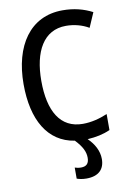

<svg xmlns="http://www.w3.org/2000/svg" viewBox="-102 -787 733 1075"><g transform="rotate(-10 265.0 -249.5)"><path d="M301 226C370 226 404 191 404 133C404 86 380 44 345 10C393 7 434 -1 474 -19V-110C429 -91 382 -79 334 -79C206 -79 146 -184 146 -356C146 -522 207 -636 335 -636C381 -636 427 -624 464 -602L500 -685C450 -711 395 -725 331 -725C146 -725 45 -573 45 -355C45 -152 122 -17 273 6C312 47 327 79 327 112C327 145 312 160 281 160C267 160 255 157 246 154V217C260 222 278 226 301 226Z"/></g></svg>

Font: Noto Sans Mono Condensed Medium
Style: Regular
Weight: 500
Width: 3
Designer: Monotype Design Team
Foundry: Monotype Imaging Inc.
Version: Version 2.014